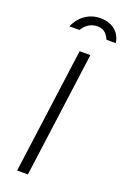

<svg xmlns="http://www.w3.org/2000/svg" viewBox="-175 -985 686 1040"><g transform="rotate(20 168.5 -465.0)"><path d="M70 -831H128C143 -856 170 -883 214 -883C261 -883 273 -850 284 -831H337C331 -883 290 -930 214 -930C136 -930 88 -876 70 -831ZM168 -723 71 0H133L230 -723Z"/></g></svg>

Font: United Sans ExtraLight
Style: Italic
Weight: 200
Italic angle: -8°
Designer: Pablo Impallari, Rodrigo Fuenzalida (Modified by Dan O. Williams)
Version: Version 1.000;PS 001.000;hotconv 1.0.88;makeotf.lib2.5.64775